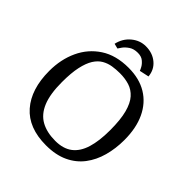

<svg xmlns="http://www.w3.org/2000/svg" viewBox="-222 -974 1140 1140"><g transform="rotate(45 348.0 -404.0)"><path d="M348.8 -822.5Q405.1 -822.5 443.4 -790.6Q481.8 -758.7 486.3 -706.5L426.4 -693.6Q424.6 -700.4 415.9 -716.3Q407.1 -732.3 389.6 -746.7Q372.2 -761.2 342.5 -761.2Q308.9 -761.2 287.1 -746.4Q265.2 -731.6 253.6 -715.5Q241.9 -699.4 238.5 -693.3L206.9 -701.4Q218.7 -755.3 258.8 -788.9Q299 -822.5 348.8 -822.5ZM345 13.3Q198 13.3 122.1 -73.4Q46.2 -160.1 46.2 -313Q46.2 -409.8 82.6 -488.1Q118.9 -566.4 190.1 -613Q261.3 -659.6 366.8 -659.6Q456.9 -659.6 520.6 -621Q584.2 -582.4 618.2 -510.5Q652.2 -438.6 652.2 -338.2Q652.2 -266.4 634.6 -202.7Q617.1 -138.9 580.2 -90.3Q543.3 -41.7 484.9 -14.2Q426.5 13.3 345 13.3ZM365 -44.4Q431.6 -44.4 472.5 -75.6Q513.4 -106.8 532.3 -168.2Q551.1 -229.6 551.1 -319.4Q551.1 -407.3 536.5 -462.6Q521.9 -517.9 495.2 -547.8Q468.5 -577.7 432.4 -589Q396.4 -600.3 352.9 -600.3Q321.4 -600.3 291 -595.5Q260.6 -590.7 234.3 -575.6Q208 -560.5 188.4 -529.7Q168.9 -498.8 157.7 -447.7Q146.5 -396.5 146.5 -319.4Q146.5 -219.4 171.5 -158.9Q196.6 -98.4 245.3 -71.4Q294.1 -44.4 365 -44.4Z"/></g></svg>

Font: Faustina Light
Style: Regular
Weight: 300
Designer: Alfonso Garcia
Foundry: http://www.omnibus-type.com
Version: Version 1.200